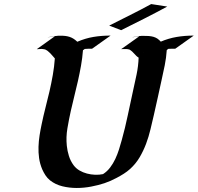

<svg xmlns="http://www.w3.org/2000/svg" viewBox="-20 -910 969 940"><path d="M248.5 -732.4Q240.2 -731 232.2 -730Q224.1 -729 215.8 -727.5Q211.9 -727.1 213.9 -727.5Q215.8 -728 221.2 -729Q226.6 -730 234.1 -731.2Q241.7 -732.4 250 -733.4L251 -733.9H255.9Q256.3 -733.9 256.6 -734.1Q256.8 -734.4 257.8 -734.4Q262.2 -735.4 266.8 -735.1Q271.5 -734.9 276.4 -734.9Q300.3 -735.8 319.8 -729.7Q339.4 -723.6 356.9 -707L358.4 -705.6Q398.4 -722.7 437.5 -729.2Q476.6 -735.8 521.5 -735.8L430.7 -671.4Q421.4 -671.4 412.6 -671.4Q403.8 -671.4 395 -670.4Q392.6 -668.5 390.6 -667Q388.7 -665.5 386.2 -664.1Q383.3 -626 376.7 -588.9Q370.1 -551.8 361.8 -514.6Q353.5 -477.5 344.2 -440.9Q335 -404.3 326.7 -367.2Q317.4 -325.2 310.1 -282.2Q302.7 -239.3 307.1 -196.3Q309.6 -171.4 317.4 -146.5Q325.2 -121.6 340.3 -101.1Q352.1 -85.4 369.1 -75.4Q386.2 -65.4 405.8 -60.3Q425.3 -55.2 445.8 -54.4Q466.3 -53.7 484.4 -57.6Q504.9 -70.8 519.5 -90.3Q534.2 -109.9 544.7 -132.3Q555.2 -154.8 562.7 -178.7Q570.3 -202.6 576.2 -224.6Q592.8 -284.2 605.2 -343.8Q617.7 -403.3 630.9 -463.4Q640.1 -504.9 648.7 -545.4Q657.2 -585.9 658.7 -627.9Q652.8 -631.3 647.7 -636.2Q642.6 -641.1 637.7 -646.7Q632.8 -652.3 627.2 -657.5Q621.6 -662.6 614.3 -667Q606.9 -669.4 600.3 -669.7Q593.8 -669.9 585.9 -669.9Q584 -669.9 580.8 -669.7Q577.6 -669.4 578.1 -669.4H573.2L662.1 -732.4Q653.8 -731.4 645.3 -730.2Q636.7 -729 628.4 -727.5Q628.4 -727.5 630.4 -728.5Q638.7 -729.5 647 -731.2Q655.3 -732.9 663.6 -733.9H664.1H668.5Q670.4 -734.4 672.4 -734.4Q674.3 -734.4 676.8 -734.4Q687.5 -734.4 698.5 -734.1Q709.5 -733.9 720.2 -732.2Q731 -730.5 740.7 -726.3Q750.5 -722.2 758.8 -714.4Q761.2 -711.9 763.2 -710.2Q765.1 -708.5 767.1 -706.1Q804.7 -722.2 844.5 -729Q884.3 -735.8 928.7 -735.8L837.9 -671.4Q829.1 -671.4 821 -671.4Q813 -671.4 804.7 -670.9L802.2 -669.4Q800.8 -668.5 799.3 -667.2Q797.9 -666 796.4 -664.6Q793.9 -627 786.6 -590.6Q779.3 -554.2 771 -517.6Q761.7 -474.6 752.4 -432.6Q743.2 -390.6 733.4 -347.7Q725.1 -312.5 716.6 -276.4Q708 -240.2 695.1 -205.8Q682.1 -171.4 663.6 -139.9Q645 -108.4 617.2 -83Q602.5 -69.8 585.9 -59.3Q569.3 -48.8 551.8 -39.6Q537.1 -31.7 522.2 -25.1Q507.3 -18.6 491.7 -13.2Q462.4 -3.4 427 3.4Q391.6 10.3 355.5 10.3Q319.3 10.3 285.4 2Q251.5 -6.3 225.1 -26.9Q211.4 -38.1 202.4 -52Q193.4 -65.9 186.5 -81.5Q175.3 -108.4 171.4 -136Q167.5 -163.6 168.5 -191.4Q169.4 -219.2 173.8 -247.3Q178.2 -275.4 184.1 -302.7Q192.4 -342.8 202.6 -382.6Q212.9 -422.4 222.2 -462.4Q231.4 -502.4 238.5 -542.7Q245.6 -583 248.5 -624Q240.7 -632.3 233.6 -640.9Q226.6 -649.4 217.8 -656.7Q214.4 -659.7 212.4 -661.4Q210.4 -663.1 206.5 -665L200.7 -668Q195.8 -668.9 190.7 -669.7Q185.5 -670.4 184.1 -670.4Q181.6 -670.4 179.2 -670.2Q176.8 -669.9 174.3 -669.9Q172.9 -669.9 170.4 -669.7Q168 -669.4 166.5 -669.4H165.5Q164.1 -668.9 162.8 -669.2Q161.6 -669.4 160.2 -669.4ZM514.6 -784.7Q566.4 -811 617.9 -836.7Q669.4 -862.3 720.2 -890.1L798.8 -877.9Q742.2 -847.2 687 -819.3Q631.8 -791.5 573.2 -762.2ZM685.1 -654.8 680.2 -650.9Q680.2 -650.4 681.6 -651.9ZM685.1 -654.8 688 -657.7Z"/></svg>

Font: Autopia Bold Italic
Style: Bold Italic
Weight: 700
Italic angle: -104°
Designer: Antoine Gelgon
Foundry: Antoine Gelgon
Version: V.1.0